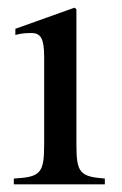

<svg xmlns="http://www.w3.org/2000/svg" viewBox="-20 -480 318 500"><path d="M253 0V-15C187 -20 179 -31 179 -105V-456L174 -460L20 -405V-389C38 -394 53 -394 62 -394C87 -394 95 -378 95 -331V-104C95 -28 85 -19 16 -15V0Z"/></svg>

Font: XITS Math
Style: Regular
Weight: 400
Designer: MicroPress Inc., with final additions and corrections provided by Coen Hoffman, Elsevier (retired)
Version: Version 1.302